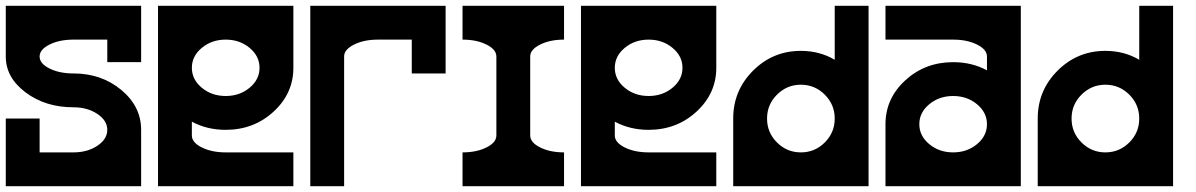

<svg xmlns="http://www.w3.org/2000/svg" viewBox="-20 -645 4142 665"><path d="M0 0V-234.4H117.2V-117.2H234.4Q282.7 -117.2 317.1 -140.1Q351.6 -163.1 351.6 -195.3Q351.6 -227.5 317.1 -250.5Q282.7 -273.4 234.4 -273.4Q137.2 -273.4 68.6 -325Q0 -376.5 0 -449.2V-625H468.8V-429.7H351.6V-507.8H234.4Q186 -507.8 151.6 -490.7Q117.2 -473.6 117.2 -449.2Q117.2 -424.8 151.6 -407.7Q186 -390.6 234.4 -390.6Q331.5 -390.6 400.1 -333.5Q468.8 -276.4 468.8 -195.3V0Z M761.7 -507.8Q713.4 -507.8 679 -479.2Q644.5 -450.7 644.5 -410.2Q644.5 -369.6 679 -341.1Q713.4 -312.5 761.7 -312.5Q810.1 -312.5 844.5 -341.1Q878.9 -369.6 878.9 -410.2Q878.9 -450.7 844.5 -479.2Q810.1 -507.8 761.7 -507.8ZM527.3 -625H996.1V-410.2Q996.1 -321.3 927.5 -258.3Q858.9 -195.3 761.7 -195.3Q696.8 -195.3 644.5 -223.6V-175.8Q644.5 -151.4 679 -134.3Q713.4 -117.2 761.7 -117.2H996.1V0H527.3Z M1054.7 -625H1523.4V-390.6H1406.2V-507.8H1289.1Q1240.7 -507.8 1206.5 -490.7Q1171.9 -473.6 1171.9 -449.7V0H1054.7Z M1699.2 -175.8V-449.2Q1699.2 -473.6 1664.8 -490.7Q1630.4 -507.8 1582 -507.8V-625H1933.6V-507.8Q1885.3 -507.8 1851.1 -490.7Q1816.4 -473.6 1816.4 -449.7V-175.8Q1816.4 -151.4 1851.1 -134.3Q1885.3 -117.2 1933.6 -117.2V0H1582V-117.2Q1630.4 -117.2 1664.8 -134.3Q1699.2 -151.4 1699.2 -175.8Z M2226.6 -507.8Q2178.2 -507.8 2143.8 -479.2Q2109.4 -450.7 2109.4 -410.2Q2109.4 -369.6 2143.8 -341.1Q2178.2 -312.5 2226.6 -312.5Q2274.9 -312.5 2309.3 -341.1Q2343.8 -369.6 2343.8 -410.2Q2343.8 -450.7 2309.3 -479.2Q2274.9 -507.8 2226.6 -507.8ZM1992.2 -625H2460.9V-410.2Q2460.9 -321.3 2392.3 -258.3Q2323.7 -195.3 2226.6 -195.3Q2161.6 -195.3 2109.4 -223.6V-175.8Q2109.4 -151.4 2143.8 -134.3Q2178.2 -117.2 2226.6 -117.2H2460.9V0H1992.2Z M2871.1 -234.4Q2871.1 -282.7 2836.7 -317.1Q2802.2 -351.6 2753.9 -351.6Q2705.6 -351.6 2671.1 -317.1Q2636.7 -282.7 2636.7 -234.4Q2636.7 -186 2671.1 -151.6Q2705.6 -117.2 2753.9 -117.2Q2802.2 -117.2 2836.7 -151.6Q2871.1 -186 2871.1 -234.4ZM2988.3 0H2519.5V-234.4Q2519.5 -331.5 2588.1 -400.1Q2656.7 -468.8 2753.9 -468.8Q2818.8 -468.8 2871.1 -438V-625H2988.3Z M3281.2 -117.2Q3329.6 -117.2 3364 -145.8Q3398.4 -174.3 3398.4 -214.8Q3398.4 -255.4 3364 -283.9Q3329.6 -312.5 3281.2 -312.5Q3232.9 -312.5 3198.5 -283.9Q3164.1 -255.4 3164.1 -214.8Q3164.1 -174.3 3198.5 -145.8Q3232.9 -117.2 3281.2 -117.2ZM3515.6 0H3046.9V-214.8Q3046.9 -303.7 3115.5 -366.7Q3184.1 -429.7 3281.2 -429.7Q3346.2 -429.7 3398.4 -401.4V-449.2Q3398.4 -473.6 3364 -490.7Q3329.6 -507.8 3281.2 -507.8H3046.9V-625H3515.6Z M3925.8 -234.4Q3925.8 -282.7 3891.4 -317.1Q3856.9 -351.6 3808.6 -351.6Q3760.3 -351.6 3725.8 -317.1Q3691.4 -282.7 3691.4 -234.4Q3691.4 -186 3725.8 -151.6Q3760.3 -117.2 3808.6 -117.2Q3856.9 -117.2 3891.4 -151.6Q3925.8 -186 3925.8 -234.4ZM4043 0H3574.2V-234.4Q3574.2 -331.5 3642.8 -400.1Q3711.4 -468.8 3808.6 -468.8Q3873.5 -468.8 3925.8 -438V-625H4043Z"/></svg>

Font: Leporid
Style: Regular
Weight: 400
Designer: GGBotNet
Foundry: GGBotNet
Version: 1.00